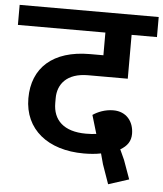

<svg xmlns="http://www.w3.org/2000/svg" viewBox="-74 -746 739 868"><g transform="rotate(5 295.5 -311.5)"><path d="M449 75 542 45 511 -41 490 -87C521 -105 537 -128 537 -161C537 -217 503 -260 444 -260C406 -260 373 -246 351 -231L376 -147C364 -145 348 -144 329 -144C228 -144 179 -193 179 -270V-292C179 -355 219 -408 316 -408H496V-607H611V-698H-20V-607H377V-504H316C148 -504 56 -419 56 -281C56 -140 164 -54 327 -54C354 -54 381 -56 405 -61L418 -13Z"/></g></svg>

Font: IBM Plex Devanagari Medium
Style: Regular
Weight: 600
Designer: Mike Abbink, Paul van der Laan, Pieter van Rosmalen, Erin McLaughlin
Foundry: Bold Monday
Version: Version 1.0